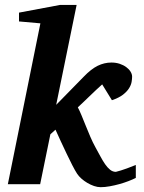

<svg xmlns="http://www.w3.org/2000/svg" viewBox="-20 -757 590 789"><path d="M538.1 -25.9Q525.4 -19.5 507.8 -12.7Q490.2 -5.9 470.7 -0.5Q451.2 4.9 431.2 8.5Q411.1 12.2 394 12.2Q380.4 12.2 366.2 7.3Q352.1 2.4 338.9 -5.4Q325.7 -13.2 314.7 -22.9Q303.7 -32.7 296.9 -43Q288.6 -55.7 277.1 -78.1Q265.6 -100.6 253.4 -126.2Q241.2 -151.9 229.2 -177.7Q217.3 -203.6 208 -224.1L187 -205.1L145 0H12.2L146 -661.1L58.1 -668.9V-705.1L227.1 -736.8H294.9L210.9 -326.2L323.2 -440.9Q354 -473.1 381.3 -486.6Q408.7 -500 438 -500Q456.1 -500 471.7 -494.9Q487.3 -489.7 498.8 -481.2Q510.3 -472.7 516.6 -462.4Q522.9 -452.1 522.9 -441.9Q522.9 -433.1 520.8 -420.4Q518.6 -407.7 510.3 -394.3Q502 -380.9 485.4 -367.9Q468.8 -355 439.9 -345.2L399.9 -410.2Q388.2 -399.9 374.5 -387Q360.8 -374 347.4 -361.1Q334 -348.1 321.5 -336.2Q309.1 -324.2 299.8 -315.9Q306.6 -303.2 314.7 -283.7Q322.8 -264.2 331.8 -241.7Q340.8 -219.2 350.8 -195.8Q360.8 -172.4 372.1 -151.9Q382.8 -132.3 392.6 -114.3Q402.3 -96.2 412.1 -82Q421.9 -67.9 432.6 -59.3Q443.4 -50.8 456.1 -50.8Q457 -50.8 476.3 -56.4Q495.6 -62 538.1 -79.1Z"/></svg>

Font: Charis SIL APac
Style: Bold Italic
Weight: 700
Italic angle: -11°
Foundry: SIL International
Version: Version 5.000